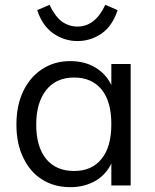

<svg xmlns="http://www.w3.org/2000/svg" viewBox="-20 -768 640 795"><path d="M521 -503V0H441V-91Q419 -45 375 -19Q329 7 271 7Q204 7 154 -25Q104 -56 76 -116Q48 -173 48 -252Q48 -331 76 -390Q105 -450 155 -482Q205 -515 271 -515Q330 -515 374 -489Q418 -463 441 -416V-503ZM287 -60Q361 -60 401 -111Q441 -160 441 -254Q441 -348 401 -397Q360 -447 287 -447Q213 -447 172 -396Q130 -344 130 -252Q130 -160 171 -110Q212 -60 287 -60ZM301 -598Q246 -598 200 -630Q155 -662 134 -726L185 -748Q208 -700 236 -679Q265 -658 301 -658Q374 -658 416 -748L467 -726Q446 -662 402 -630Q356 -598 301 -598Z"/></svg>

Font: PRinguin Sans
Style: Regular
Weight: 400
Designer: Vernon Adams
Foundry: Vernon Adams
Version: ""